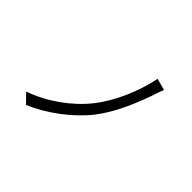

<svg xmlns="http://www.w3.org/2000/svg" viewBox="-148 -1012 1296 1296"><g transform="rotate(45 500.0 -363.5)"><path d="M796 -717 712 -740C683 -596 615 -434 523 -318C432 -204 293 -103 145 -52L208 13C349 -46 493 -155 584 -271C669 -380 728 -526 766 -634C774 -657 785 -692 796 -717Z"/></g></svg>

Font: Noto Sans HK DemiLight
Style: Regular
Weight: 350
Designer: Ryoko NISHIZUKA 西塚涼子 (kana, bopomofo & ideographs); Paul D. Hunt (Latin, Greek & Cyrillic); Sandoll Communications 산돌커뮤니
Foundry: Adobe
Version: Version 2.004;hotconv 1.0.118;makeotfexe 2.5.65603